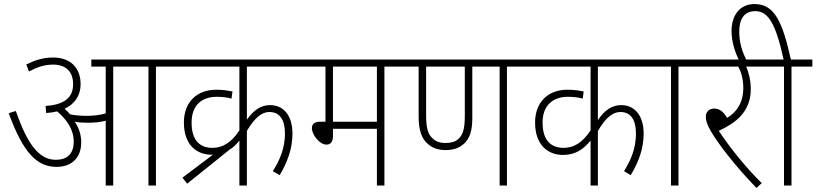

<svg xmlns="http://www.w3.org/2000/svg" viewBox="-20 -916 4031 948"><path d="M381 -213C381 -252 369 -286 349 -315C369 -311 392 -310 414 -310C443 -310 473 -312 502 -320V0H539V-587H713V0H750V-587H853V-622H431V-587H502V-356C470 -347 438 -344 407 -344C383 -344 355 -346 327 -351C318 -361 309 -370 299 -379C350 -403 378 -445 378 -500C378 -582 327 -632 242 -632C192 -632 154 -619 110 -598L123 -563C164 -585 200 -597 242 -597C305 -597 341 -563 341 -500C341 -436 300 -399 205 -393L208 -358C227 -359 245 -362 262 -366C310 -326 344 -276 344 -217C344 -152 307 -127 256 -127C171 -127 115 -206 58 -368L23 -357C94 -163 161 -92 260 -92C324 -92 381 -128 381 -213Z M881 -39 904 -9 1112 -176C1131 -187 1147 -203 1162 -222V0H1199V-270C1239 -337 1274 -363 1310 -363C1361 -363 1387 -325 1387 -257C1387 -185 1362 -126 1327 -71L1361 -51C1398 -114 1424 -180 1424 -256C1424 -351 1376 -397 1314 -397C1268 -397 1233 -373 1199 -325V-587H1485V-622H839V-587H1162V-272C1120 -209 1077 -186 1029 -186C968 -186 926 -221 926 -311C926 -393 973 -438 1050 -438C1079 -438 1103 -435 1123 -429L1128 -464C1108 -469 1077 -473 1048 -473C953 -473 888 -413 888 -311C888 -201 950 -152 1026 -152H1031Z M1878 -587H1981V-622H1471V-587H1587V-315H1561C1530 -315 1520 -301 1520 -283C1520 -252 1557 -202 1592 -202C1611 -202 1624 -214 1624 -244V-280H1841V0H1878ZM1841 -587V-315H1624V-587Z M2483 -587H2586V-622H1967V-587H2047V-338C2047 -275 2062 -231 2092 -206C2113 -186 2143 -175 2179 -175C2218 -175 2246 -185 2267 -203C2300 -230 2312 -271 2312 -333V-587H2447V0H2483ZM2179 -210C2150 -210 2130 -219 2117 -232C2091 -253 2084 -290 2084 -347V-587H2275V-348C2275 -291 2270 -252 2242 -229C2228 -216 2207 -210 2179 -210Z M3219 -587V-622H2573V-587H2896V-272C2854 -209 2811 -186 2763 -186C2702 -186 2659 -221 2659 -311C2659 -393 2707 -438 2784 -438C2813 -438 2837 -435 2857 -429L2862 -464C2842 -469 2811 -473 2782 -473C2687 -473 2622 -413 2622 -311C2622 -201 2684 -151 2760 -151C2824 -151 2862 -181 2896 -222V0H2932V-269C2971 -337 3007 -363 3043 -363C3094 -363 3120 -325 3120 -257C3120 -185 3096 -126 3061 -71L3094 -51C3132 -114 3158 -180 3158 -256C3158 -351 3109 -397 3048 -397C3002 -397 2966 -373 2932 -323V-587Z M3330 -587H3433V-622H3205V-587H3293V0H3330Z M3741 -12C3667 -84 3585 -185 3529 -270C3608 -307 3687 -360 3687 -477C3687 -516 3677 -560 3664 -587H3777V-622H3419V-587H3625C3637 -566 3650 -531 3650 -481C3650 -411 3618 -362 3570 -334C3551 -366 3532 -380 3506 -380C3482 -380 3465 -364 3465 -340C3465 -321 3471 -301 3490 -268C3526 -206 3612 -94 3715 12Z M3630 -615H3667C3645 -662 3630 -702 3630 -760C3630 -820 3653 -861 3709 -861C3770 -861 3809 -807 3849 -622H3763V-587H3851V0H3888V-587H3991V-622H3885C3844 -806 3805 -896 3706 -896C3631 -896 3592 -838 3592 -764C3592 -708 3609 -660 3630 -615Z"/></svg>

Font: Noto Sans Devanagari UI SemiCondensed ExtraLight
Style: Regular
Weight: 200
Width: 4
Designer: Jelle Bosma - Monotype Design Team
Foundry: Monotype Imaging Inc.
Version: Version 2.004